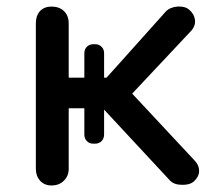

<svg xmlns="http://www.w3.org/2000/svg" viewBox="-20 -567 645 588"><path d="M574.2 -11.7Q560.5 0 537.1 -1Q513.7 -1 501 -13.7Q419.9 -100.6 257.8 -275.4Q315.4 -338.9 487.3 -531.2Q500 -544.9 523.4 -546.9Q527.3 -546.9 530.3 -546.9Q548.8 -546.9 559.6 -537.1Q575.2 -523.4 577.1 -505.9Q579.1 -488.3 566.4 -473.6Q505.9 -409.2 384.8 -280.3Q432.6 -228.5 577.1 -74.2Q589.8 -60.5 589.8 -43.9Q589.8 -26.4 574.2 -11.7ZM137.7 1Q116.2 1 102.5 -13.7Q89.8 -28.3 89.8 -49.8Q89.8 -198.2 89.8 -496.1Q89.8 -518.6 102.5 -533.2Q116.2 -546.9 137.7 -546.9Q161.1 -546.9 175.8 -533.2Q190.4 -518.6 190.4 -496.1Q190.4 -440.4 190.4 -329.1Q232.4 -329.1 358.4 -329.1Q358.4 -305.7 358.4 -235.4Q316.4 -235.4 190.4 -235.4Q190.4 -188.5 190.4 -49.8Q190.4 -28.3 175.8 -13.7Q161.1 1 137.7 1ZM265.6 -127Q253.9 -127 246.1 -134.8Q238.3 -142.6 238.3 -155.3Q238.3 -238.3 238.3 -404.3Q238.3 -416 246.1 -423.8Q253.9 -431.6 265.6 -431.6Q267.6 -431.6 271.5 -431.6Q283.2 -431.6 291 -423.8Q298.8 -416 298.8 -404.3Q298.8 -321.3 298.8 -155.3Q298.8 -142.6 291 -134.8Q283.2 -127 271.5 -127Q269.5 -127 265.6 -127Z"/></svg>

Font: Abed
Style: Bold
Weight: 700
Designer: Johan Aakerlund
Version: Version 3.105